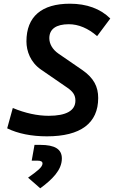

<svg xmlns="http://www.w3.org/2000/svg" viewBox="-20 -723 626 1032"><path d="M232.4 9.8C413.1 9.8 507.8 -60.5 507.8 -196.3C507.8 -256.3 484.9 -303.7 420.9 -347.7L294.4 -434.6C261.2 -457.5 245.1 -488.3 245.1 -517.6C245.1 -566.9 281.7 -592.8 350.1 -592.8C401.9 -592.8 454.1 -570.8 502 -528.8L572.8 -623.5C520.5 -675.8 445.8 -703.1 356 -703.1C203.6 -703.1 122.1 -633.8 122.1 -500.5C122.1 -448.2 143.6 -388.2 200.2 -349.1L341.3 -252C372.6 -230.5 385.3 -211.4 385.3 -182.1C385.3 -128.4 335.9 -100.6 241.7 -100.6C181.2 -100.6 115.2 -114.7 48.8 -142.6L18.6 -33.2C76.2 -4.9 149.4 9.8 232.4 9.8ZM196.3 289.1C259.3 242.7 312.5 191.9 312.5 128.9C312.5 78.6 274.9 55.7 196.3 55.7H165.5L150.4 140.6H182.1C199.7 140.6 208.5 145.5 208.5 155.8C208.5 175.8 177.7 198.7 130.9 231.9Z"/></svg>

Font: Cascadia Mono PL SemiBold
Style: Italic
Weight: 600
Italic angle: -10°
Monospace: yes
Designer: Aaron Bell
Foundry: Saja Typeworks
Version: Version 2404.023